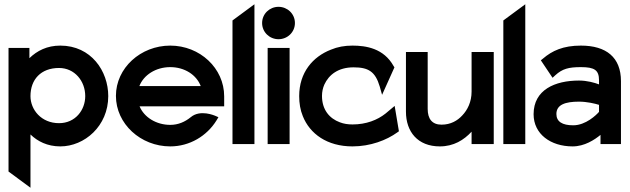

<svg xmlns="http://www.w3.org/2000/svg" viewBox="-20 -676 2958 901"><path d="M123 205V-45C156 -13 202 11 263 11C376 11 488 -84 488 -225C488 -342 408 -462 263 -462C201 -462 154 -438 118 -403V-451H20V129ZM257 -357C330 -357 380 -296 380 -225C380 -160 334 -98 257 -98C174 -98 123 -161 123 -225C123 -303 172 -357 257 -357Z M779 11C870 11 951 -38 996 -111L1005 -126L989 -133C988 -133 920 -164 875 -126C848 -104 816 -90 779 -90C713 -90 656 -126 635 -177H1032V-224C1032 -356 918 -462 779 -462C640 -462 524 -357 524 -226C524 -95 640 11 779 11ZM779 -361C846 -361 902 -325 922 -272H634C654 -324 711 -361 779 -361Z M1174 0V-656L1071 -580V0Z M1287 -492C1329 -492 1364 -525 1364 -568C1364 -611 1329 -644 1287 -644C1245 -644 1210 -611 1210 -568C1210 -525 1245 -492 1287 -492ZM1339 0V-451H1236V0Z M1401 -131C1434 -48 1515 11 1634 11C1718 11 1794 -18 1845 -55L1852 -60L1832 -179L1789 -143C1751 -113 1699 -92 1634 -92C1613 -92 1593 -95 1575 -102C1526 -120 1491 -161 1491 -226C1491 -245 1495 -263 1502 -279C1523 -325 1567 -360 1639 -360C1708 -360 1741 -341 1762 -270L1773 -231L1831 -360L1827 -366C1781 -449 1698 -462 1634 -462C1597 -462 1564 -456 1533 -443C1448 -410 1384 -336 1384 -225C1384 -192 1389 -160 1401 -131Z M2044 11C2109 11 2157 -19 2193 -58V0H2297V-432H2193V-246C2193 -198 2174 -160 2149 -134C2127 -110 2095 -91 2052 -91C2007 -91 1987 -119 1987 -165V-432H1885V-152C1885 -58 1940 11 2044 11Z M2445 0V-656L2342 -580V0Z M2667 11C2723 11 2770 -20 2798 -43V0H2894V-295C2894 -407 2825 -462 2706 -462C2623 -462 2571 -438 2528 -401L2518 -393L2573 -311L2586 -323C2619 -353 2648 -361 2706 -361C2770 -361 2791 -347 2791 -299V-280C2770 -288 2735 -298 2697 -298C2585 -298 2484 -255 2484 -140C2484 -47 2564 11 2667 11ZM2697 -199C2734 -199 2772 -190 2791 -184V-151C2779 -137 2729 -88 2670 -88C2619 -88 2591 -105 2591 -141C2591 -185 2633 -199 2697 -199Z"/></svg>

Font: Charger Pro
Style: Blk
Weight: 900
Designer: Jasper
Foundry: Cannot Into Space Fonts
Version: Version 1.09